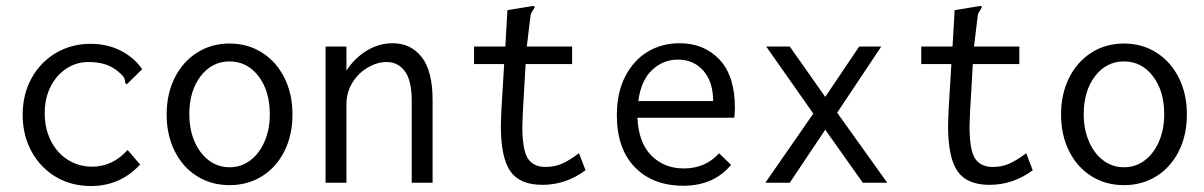

<svg xmlns="http://www.w3.org/2000/svg" viewBox="-20 -613 4040 644"><path d="M56 -228Q56 -296 85.5 -350Q115 -404 167 -435Q219 -466 284 -466Q339 -466 384 -443.5Q429 -421 457 -381L412 -337L405 -330L400 -335Q400 -344 396.5 -351.5Q393 -359 381 -369Q360 -388 335 -396.5Q310 -405 276 -405Q237 -405 203.5 -383.5Q170 -362 150 -323Q130 -284 130 -233Q130 -182 150.5 -141Q171 -100 207.5 -77Q244 -54 289 -54Q358 -54 408 -110L450 -61Q383 11 285 11Q219 11 167 -20Q115 -51 85.5 -105.5Q56 -160 56 -228Z M539 -229Q539 -298 566 -352Q593 -406 641 -436.5Q689 -467 750 -467Q811 -467 859 -436.5Q907 -406 934 -352Q961 -298 961 -229Q961 -160 934 -106Q907 -52 859 -22Q811 8 750 8Q689 8 641 -22Q593 -52 566 -106Q539 -160 539 -229ZM885 -230Q885 -308 847 -357.5Q809 -407 750 -407Q691 -407 653 -357.5Q615 -308 615 -230Q615 -179 632.5 -138.5Q650 -98 680.5 -75Q711 -52 750 -52Q789 -52 819.5 -75Q850 -98 867.5 -138.5Q885 -179 885 -230Z M1072 -457H1142V-376Q1169 -418 1210 -443Q1251 -468 1297 -468Q1358 -468 1394.5 -421.5Q1431 -375 1431 -277V0H1361V-275Q1361 -343 1338 -374Q1315 -405 1277 -405Q1246 -405 1214.5 -387Q1183 -369 1162.5 -336.5Q1142 -304 1142 -263V0H1072Z M1944 -42Q1878 7 1799 7Q1723 7 1691.5 -39Q1660 -85 1660 -189Q1660 -206 1662 -248L1671 -398H1570V-457H1675L1682 -579L1762 -592L1772 -593L1773 -587Q1766 -577 1762.5 -570Q1759 -563 1758 -548L1747 -457H1899V-398H1743L1734 -243Q1732 -203 1732 -190Q1732 -110 1750.5 -81.5Q1769 -53 1810 -53Q1840 -53 1865 -64Q1890 -75 1922 -99Z M2049 -227Q2049 -302 2077 -356.5Q2105 -411 2152.5 -439.5Q2200 -468 2259 -468Q2342 -468 2393.5 -413Q2445 -358 2445 -251Q2445 -240 2443 -218H2118Q2122 -134 2165 -91Q2208 -48 2274 -48Q2346 -48 2392 -99L2432 -60Q2374 10 2272 10Q2170 10 2109.5 -52Q2049 -114 2049 -227ZM2372 -274Q2372 -338 2339.5 -375.5Q2307 -413 2254 -413Q2204 -413 2167 -378Q2130 -343 2121 -274Z M2708 -232 2550 -457H2629L2748 -288L2862 -457H2936L2788 -235L2956 0H2874L2748 -178L2629 0H2547Z M3444 -42Q3378 7 3299 7Q3223 7 3191.5 -39Q3160 -85 3160 -189Q3160 -206 3162 -248L3171 -398H3070V-457H3175L3182 -579L3262 -592L3272 -593L3273 -587Q3266 -577 3262.5 -570Q3259 -563 3258 -548L3247 -457H3399V-398H3243L3234 -243Q3232 -203 3232 -190Q3232 -110 3250.5 -81.5Q3269 -53 3310 -53Q3340 -53 3365 -64Q3390 -75 3422 -99Z M3539 -229Q3539 -298 3566 -352Q3593 -406 3641 -436.5Q3689 -467 3750 -467Q3811 -467 3859 -436.5Q3907 -406 3934 -352Q3961 -298 3961 -229Q3961 -160 3934 -106Q3907 -52 3859 -22Q3811 8 3750 8Q3689 8 3641 -22Q3593 -52 3566 -106Q3539 -160 3539 -229ZM3885 -230Q3885 -308 3847 -357.5Q3809 -407 3750 -407Q3691 -407 3653 -357.5Q3615 -308 3615 -230Q3615 -179 3632.5 -138.5Q3650 -98 3680.5 -75Q3711 -52 3750 -52Q3789 -52 3819.5 -75Q3850 -98 3867.5 -138.5Q3885 -179 3885 -230Z"/></svg>

Font: Vazir Code FD
Style: Code-FD
Weight: 400
Foundry: DejaVu fonts team - Redesigned by Saber Rastikerdar
Version: Version 1.1.2